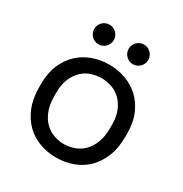

<svg xmlns="http://www.w3.org/2000/svg" viewBox="-169 -847 938 985"><g transform="rotate(30 300.0 -354.0)"><path d="M300 10Q351 10 397 -6.5Q443 -23 478 -56.5Q513 -90 534 -141Q555 -192 555 -260V-280Q555 -345 534 -393.5Q513 -442 478 -474.5Q443 -507 397 -523.5Q351 -540 300 -540Q249 -540 203 -523.5Q157 -507 122 -474.5Q87 -442 66 -393.5Q45 -345 45 -280V-260Q45 -192 66 -141Q87 -90 122 -56.5Q157 -23 203 -6.5Q249 10 300 10ZM300 -70Q270 -70 240 -80.5Q210 -91 187 -113.5Q164 -136 149.5 -172Q135 -208 135 -260V-280Q135 -328 149.5 -362Q164 -396 187 -418Q210 -440 240 -450Q270 -460 300 -460Q330 -460 360 -450Q390 -440 413 -418Q436 -396 450.5 -362Q465 -328 465 -280V-260Q465 -208 450.5 -172Q436 -136 413 -113.5Q390 -91 360 -80.5Q330 -70 300 -70ZM198 -602Q210 -602 220.5 -606.5Q231 -611 239 -619Q247 -627 251.5 -637.5Q256 -648 256 -660Q256 -672 251.5 -682.5Q247 -693 239 -701Q231 -709 220.5 -713.5Q210 -718 198 -718Q186 -718 175.5 -713.5Q165 -709 157 -701Q149 -693 144.5 -682.5Q140 -672 140 -660Q140 -648 144.5 -637.5Q149 -627 157 -619Q165 -611 175.5 -606.5Q186 -602 198 -602ZM402 -602Q414 -602 424.5 -606.5Q435 -611 443 -619Q451 -627 455.5 -637.5Q460 -648 460 -660Q460 -672 455.5 -682.5Q451 -693 443 -701Q435 -709 424.5 -713.5Q414 -718 402 -718Q390 -718 379.5 -713.5Q369 -709 361 -701Q353 -693 348.5 -682.5Q344 -672 344 -660Q344 -648 348.5 -637.5Q353 -627 361 -619Q369 -611 379.5 -606.5Q390 -602 402 -602Z"/></g></svg>

Font: Golos Text VF
Style: Regular
Weight: 400
Designer: A.Korolkova, Vitaly Kuzmin
Foundry: ParaType Ltd
Version: Version 2.005